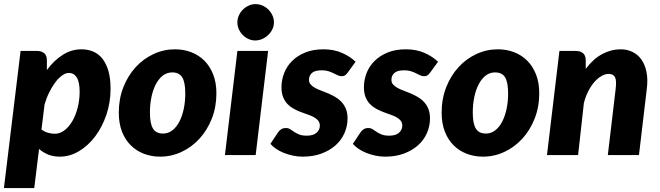

<svg xmlns="http://www.w3.org/2000/svg" viewBox="-28 -772 3284 956"><path d="M-8.5 164.5 74.5 -518.5H154.5Q178.5 -518.5 192 -507.2Q205.5 -496 205.5 -470.5V-423.5Q241 -471.5 284.5 -499Q328 -526.5 377.5 -526.5Q409.5 -526.5 436 -515.2Q462.5 -504 481.8 -480Q501 -456 511.8 -418.8Q522.5 -381.5 522.5 -330Q522.5 -262 501.8 -200.8Q481 -139.5 446 -93Q411 -46.5 365.2 -19.2Q319.5 8 269.5 8Q237 8 211.5 -2.5Q186 -13 166.5 -30.5L142.5 164.5ZM315.5 -409Q299.5 -409 282 -396.8Q264.5 -384.5 248.2 -363.2Q232 -342 217.8 -313.5Q203.5 -285 194 -252.5L178.5 -127.5Q193 -116 210.8 -111Q228.5 -106 244.5 -106Q271.5 -106 294.2 -124Q317 -142 333.5 -171.2Q350 -200.5 359.2 -238Q368.5 -275.5 368.5 -314.5Q368.5 -364 354 -386.5Q339.5 -409 315.5 -409Z M783.5 -107Q809.5 -107 830 -122.8Q850.5 -138.5 864.8 -165.8Q879 -193 886.8 -229.2Q894.5 -265.5 894.5 -306.5Q894.5 -363 879.2 -387.2Q864 -411.5 829.5 -411.5Q803.5 -411.5 783 -395.8Q762.5 -380 748.2 -353Q734 -326 726.2 -289.5Q718.5 -253 718.5 -212Q718.5 -156.5 733.8 -131.8Q749 -107 783.5 -107ZM769.5 8Q726 8 688.2 -6.5Q650.5 -21 622.8 -48.8Q595 -76.5 579.2 -117.2Q563.5 -158 563.5 -211Q563.5 -280 586.2 -337.8Q609 -395.5 647.5 -437.5Q686 -479.5 736.8 -503Q787.5 -526.5 843.5 -526.5Q887 -526.5 924.5 -512Q962 -497.5 989.8 -469.8Q1017.5 -442 1033.5 -401.2Q1049.5 -360.5 1049.5 -307.5Q1049.5 -239.5 1026.8 -181.8Q1004 -124 965.5 -81.8Q927 -39.5 876.2 -15.8Q825.5 8 769.5 8Z M1307 -518.5 1245 0H1092L1154 -518.5ZM1336 -660.5Q1336 -642 1328 -625.8Q1320 -609.5 1307 -597.2Q1294 -585 1277.2 -577.8Q1260.5 -570.5 1243 -570.5Q1225.5 -570.5 1209.5 -577.8Q1193.5 -585 1181.2 -597.2Q1169 -609.5 1161.5 -625.8Q1154 -642 1154 -660.5Q1154 -679 1161.5 -695.5Q1169 -712 1181.8 -724.5Q1194.5 -737 1210.5 -744.2Q1226.5 -751.5 1244 -751.5Q1262 -751.5 1278.5 -744.5Q1295 -737.5 1307.8 -725Q1320.5 -712.5 1328.2 -696Q1336 -679.5 1336 -660.5Z M1702.5 -409.5Q1695.5 -400.5 1689.5 -396.5Q1683.5 -392.5 1673.5 -392.5Q1663.5 -392.5 1653.8 -397Q1644 -401.5 1632.8 -407.2Q1621.5 -413 1607.2 -417.5Q1593 -422 1574.5 -422Q1540 -422 1525.2 -408.8Q1510.5 -395.5 1510.5 -374.5Q1510.5 -361 1518.8 -351.5Q1527 -342 1540.5 -334.5Q1554 -327 1571.2 -320.8Q1588.5 -314.5 1606.5 -306.8Q1624.5 -299 1641.8 -289Q1659 -279 1672.5 -264.5Q1686 -250 1694.2 -230Q1702.5 -210 1702.5 -182.5Q1702.5 -143.5 1687 -108.8Q1671.5 -74 1642.5 -48.2Q1613.5 -22.5 1572.2 -7.2Q1531 8 1479.5 8Q1455 8 1431 3Q1407 -2 1385.8 -10.5Q1364.5 -19 1347 -30.8Q1329.5 -42.5 1318.5 -56L1356.5 -113Q1363.5 -123 1372.8 -128.8Q1382 -134.5 1395.5 -134.5Q1408 -134.5 1417 -128.5Q1426 -122.5 1436.5 -115.5Q1447 -108.5 1461.5 -102.5Q1476 -96.5 1499.5 -96.5Q1532.5 -96.5 1548.5 -111.2Q1564.5 -126 1564.5 -146Q1564.5 -161.5 1556.2 -171.5Q1548 -181.5 1534.5 -188.8Q1521 -196 1504 -201.8Q1487 -207.5 1469 -214.5Q1451 -221.5 1434 -230.8Q1417 -240 1403.5 -254Q1390 -268 1381.8 -288.5Q1373.5 -309 1373.5 -338Q1373.5 -374 1386.8 -408Q1400 -442 1426.2 -468.2Q1452.5 -494.5 1491.5 -510.5Q1530.5 -526.5 1582.5 -526.5Q1634.5 -526.5 1675.2 -508.5Q1716 -490.5 1742.5 -464.5Z M2113 -409.5Q2106 -400.5 2100 -396.5Q2094 -392.5 2084 -392.5Q2074 -392.5 2064.2 -397Q2054.5 -401.5 2043.2 -407.2Q2032 -413 2017.8 -417.5Q2003.5 -422 1985 -422Q1950.5 -422 1935.8 -408.8Q1921 -395.5 1921 -374.5Q1921 -361 1929.2 -351.5Q1937.5 -342 1951 -334.5Q1964.5 -327 1981.8 -320.8Q1999 -314.5 2017 -306.8Q2035 -299 2052.2 -289Q2069.5 -279 2083 -264.5Q2096.5 -250 2104.8 -230Q2113 -210 2113 -182.5Q2113 -143.5 2097.5 -108.8Q2082 -74 2053 -48.2Q2024 -22.5 1982.8 -7.2Q1941.5 8 1890 8Q1865.5 8 1841.5 3Q1817.5 -2 1796.2 -10.5Q1775 -19 1757.5 -30.8Q1740 -42.5 1729 -56L1767 -113Q1774 -123 1783.2 -128.8Q1792.5 -134.5 1806 -134.5Q1818.5 -134.5 1827.5 -128.5Q1836.5 -122.5 1847 -115.5Q1857.5 -108.5 1872 -102.5Q1886.5 -96.5 1910 -96.5Q1943 -96.5 1959 -111.2Q1975 -126 1975 -146Q1975 -161.5 1966.8 -171.5Q1958.5 -181.5 1945 -188.8Q1931.5 -196 1914.5 -201.8Q1897.5 -207.5 1879.5 -214.5Q1861.5 -221.5 1844.5 -230.8Q1827.5 -240 1814 -254Q1800.5 -268 1792.2 -288.5Q1784 -309 1784 -338Q1784 -374 1797.2 -408Q1810.5 -442 1836.8 -468.2Q1863 -494.5 1902 -510.5Q1941 -526.5 1993 -526.5Q2045 -526.5 2085.8 -508.5Q2126.5 -490.5 2153 -464.5Z M2391 -107Q2417 -107 2437.5 -122.8Q2458 -138.5 2472.2 -165.8Q2486.5 -193 2494.2 -229.2Q2502 -265.5 2502 -306.5Q2502 -363 2486.8 -387.2Q2471.5 -411.5 2437 -411.5Q2411 -411.5 2390.5 -395.8Q2370 -380 2355.8 -353Q2341.5 -326 2333.8 -289.5Q2326 -253 2326 -212Q2326 -156.5 2341.2 -131.8Q2356.5 -107 2391 -107ZM2377 8Q2333.5 8 2295.8 -6.5Q2258 -21 2230.2 -48.8Q2202.5 -76.5 2186.8 -117.2Q2171 -158 2171 -211Q2171 -280 2193.8 -337.8Q2216.5 -395.5 2255 -437.5Q2293.5 -479.5 2344.2 -503Q2395 -526.5 2451 -526.5Q2494.5 -526.5 2532 -512Q2569.5 -497.5 2597.2 -469.8Q2625 -442 2641 -401.2Q2657 -360.5 2657 -307.5Q2657 -239.5 2634.2 -181.8Q2611.5 -124 2573 -81.8Q2534.5 -39.5 2483.8 -15.8Q2433 8 2377 8Z M2998.5 0 3037.5 -329.5Q3040 -350.5 3039.2 -365Q3038.5 -379.5 3034 -388Q3029.5 -396.5 3021.5 -400.2Q3013.5 -404 3002.5 -404Q2985.5 -404 2967 -393.5Q2948.5 -383 2931.8 -364Q2915 -345 2901 -317.8Q2887 -290.5 2879 -257.5L2850.5 0H2695.5L2757.5 -518.5H2837.5Q2861.5 -518.5 2875 -507.2Q2888.5 -496 2888.5 -470.5V-429Q2926 -479 2970.5 -502.8Q3015 -526.5 3062.5 -526.5Q3094.5 -526.5 3121.2 -513.5Q3148 -500.5 3165.8 -475.5Q3183.5 -450.5 3191 -413.8Q3198.5 -377 3192.5 -329.5L3153.5 0Z"/></svg>

Font: Lato Black
Style: Italic
Weight: 900
Italic angle: -7°
Designer: Lukasz Dziedzic
Foundry: tyPoland Lukasz Dziedzic
Version: Version 2.007; 2014-02-27